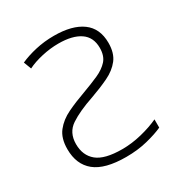

<svg xmlns="http://www.w3.org/2000/svg" viewBox="-136 -639 706 748"><g transform="rotate(-30 217.5 -265.0)"><path d="M210 -540Q292 -540 336.5 -507.5Q381 -475 381 -410Q381 -364 359.5 -336.5Q338 -309 301.5 -291.5Q265 -274 220 -258Q152 -235 113 -209Q74 -183 74 -131Q74 -80 108 -52Q142 -24 221 -24Q264 -24 308.5 -35Q353 -46 387 -62V-25Q359 -12 315 -1Q271 10 219 10Q124 10 79.5 -26Q35 -62 35 -131Q35 -180 58 -209Q81 -238 118.5 -256Q156 -274 201 -290Q242 -305 273.5 -319Q305 -333 323.5 -353.5Q342 -374 342 -410Q342 -458 307.5 -481.5Q273 -505 210 -505Q174 -505 136 -496.5Q98 -488 70 -474L57 -508Q88 -522 127.5 -531Q167 -540 210 -540Z"/></g></svg>

Font: Noto Sans Disp ExtLt
Style: Regular
Weight: 200
Designer: Monotype Design Team
Foundry: Monotype Imaging Inc.
Version: Version 2.000;GOOG;noto-source:20170915:90ef993387c0